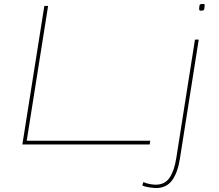

<svg xmlns="http://www.w3.org/2000/svg" viewBox="-20 -730 1108 970"><path d="M93 0 204 -700H223L115 -19H739L736 0ZM1003 -710Q1011 -710 1012.5 -709Q1014 -708 1014 -703Q1013 -683 1009.5 -679.5Q1006 -676 995 -676Q986 -676 986 -684Q987 -704 990 -707Q993 -710 1003 -710ZM984 -530 889 71Q878 142 849.5 181Q821 220 768 220Q760 220 736.5 217Q713 214 699 207L704 190Q724 198 740 200.5Q756 203 767 203Q813 203 837 167.5Q861 132 871 66L965 -530Z"/></svg>

Font: Georama Extra Expanded Thin
Style: Italic
Weight: 100
Width: 8
Italic angle: -9°
Designer: Jean-Baptiste Levee
Foundry: Production Type
Version: Version 1.000